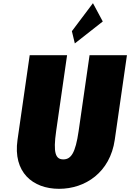

<svg xmlns="http://www.w3.org/2000/svg" viewBox="-20 -1172 818 1207"><path d="M431.9 -976 450.4 -899 626.1 -1037 564.3 -1152ZM543 -825 474.3 -348C454.4 -210 426.5 -170 378 -170C329.5 -170 313.1 -210 333 -348L401.7 -825H166.7L90.1 -293C60.7 -89 185.7 15 351.3 15C517 15 672 -89 701.4 -293L778 -825Z"/></svg>

Font: Blink
Style: WideObl
Weight: 400
Designer: Mew Too
Foundry: Cannot Into Space Fonts
Version: Version 001.000